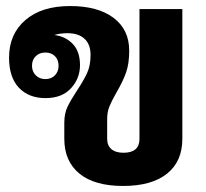

<svg xmlns="http://www.w3.org/2000/svg" viewBox="-20 -606 684 636"><path d="M584 -576V-146Q584 -71 533 -30.5Q482 10 388 10Q293 10 243 -31Q193 -72 193 -146V-199Q193 -230 203.5 -252Q214 -274 235 -306Q257 -339 268.5 -364Q280 -389 280 -424Q280 -459 260 -477.5Q240 -496 204 -496Q178 -496 160 -490Q196 -486 220.5 -461Q245 -436 245 -390Q245 -346 215 -313.5Q185 -281 131 -281Q75 -281 42.5 -315.5Q10 -350 10 -415Q10 -493 64 -539.5Q118 -586 212 -586Q304 -586 356 -547Q408 -508 408 -438Q408 -395 397.5 -365.5Q387 -336 366 -300Q350 -272 342.5 -253.5Q335 -235 335 -212V-146Q335 -124 349 -112Q363 -100 389 -100Q442 -100 442 -146V-576ZM130 -432Q111 -432 98.5 -420Q86 -408 86 -388Q86 -369 98.5 -356.5Q111 -344 130 -344Q150 -344 162 -356.5Q174 -369 174 -388Q174 -408 162 -420Q150 -432 130 -432Z"/></svg>

Font: Sarabun ExtraBold
Style: Regular
Weight: 800
Version: Version 1.000; ttfautohint (v1.6)